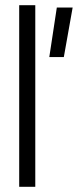

<svg xmlns="http://www.w3.org/2000/svg" viewBox="-20 -720 300 740"><path d="M54 -700H116V0H54ZM199 -691H260L226 -500H170Z"/></svg>

Font: Overused Grotesk Book
Style: Regular
Weight: 350
Version: Version 0.003